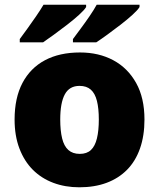

<svg xmlns="http://www.w3.org/2000/svg" viewBox="-20 -786 677 816"><path d="M594 -278Q594 -209 575 -155Q556 -101 520 -64.5Q484 -28 433 -9Q382 10 317 10Q257 10 206.5 -9Q156 -28 119.5 -64.5Q83 -101 62.5 -155Q42 -209 42 -278Q42 -370 75.5 -433.5Q109 -497 171 -530Q233 -563 320 -563Q400 -563 461.5 -530Q523 -497 558.5 -433.5Q594 -370 594 -278ZM236 -278Q236 -231 244 -198Q252 -165 270.5 -148.5Q289 -132 319 -132Q349 -132 366.5 -148.5Q384 -165 392 -198Q400 -231 400 -278Q400 -325 392 -357Q384 -389 366 -405Q348 -421 318 -421Q275 -421 255.5 -385Q236 -349 236 -278ZM573 -756Q565 -743 543 -723Q521 -703 492.5 -681Q464 -659 436.5 -639Q409 -619 389 -606H290V-620Q304 -639 323 -664.5Q342 -690 360.5 -717Q379 -744 391 -766H573ZM346 -756Q338 -743 316 -723Q294 -703 265.5 -681Q237 -659 209.5 -639Q182 -619 163 -606H64V-620Q78 -639 96.5 -664.5Q115 -690 133.5 -717Q152 -744 165 -766H346Z"/></svg>

Font: Noto Sans Armenian Black
Style: Regular
Weight: 900
Version: Version 2.007